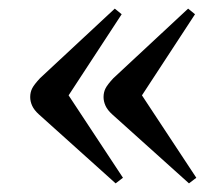

<svg xmlns="http://www.w3.org/2000/svg" viewBox="-20 -488 511 445"><path d="M418 -63 240 -223Q229 -233 224.5 -243Q220 -253 220 -263Q220 -274 224.5 -283Q229 -292 243 -307L416 -468L432 -455L309 -267L435 -76ZM248 -63 70 -223Q59 -233 54.5 -243Q50 -253 50 -263Q50 -274 54.5 -283Q59 -292 73 -307L246 -468L262 -455L139 -267L265 -76Z"/></svg>

Font: Literata 60pt
Style: Regular
Weight: 400
Designer: Latin by Veronika Burian and Jose Scaglione. Greek by Irene Vlachou. Cyrillic by Vera Evstafieva.
Foundry: TypeTogether
Version: Version 3.002